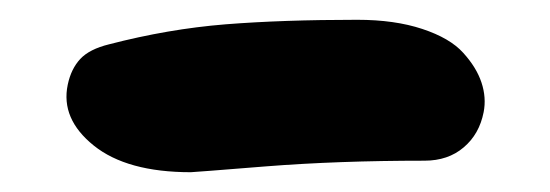

<svg xmlns="http://www.w3.org/2000/svg" viewBox="-20 -358 559 195"><path d="M173.8 -183.1Q108.9 -183.1 75.2 -210.2Q41.5 -237.3 48.8 -272Q52.2 -288.1 61.5 -298.1Q70.8 -308.1 90.8 -313Q150.9 -328.6 209 -333.3Q267.1 -337.9 342.8 -337.9Q380.9 -337.9 408.9 -328.6Q437 -319.3 450.4 -304.4Q463.9 -289.6 469 -274.2Q474.1 -258.8 471.2 -244.1Q466.8 -221.7 450.9 -208.3Q435.1 -194.8 411.1 -194.8Q323.2 -194.8 249.8 -189Q176.3 -183.1 173.8 -183.1Z"/></svg>

Font: Shantell Sans Normal
Style: Bold Italic
Weight: 700
Italic angle: -11.31°
Designer: Stephen Nixon, Anya Danilova, Shantell Martin
Foundry: Arrow Type
Version: Version 1.006;[559af2be0]